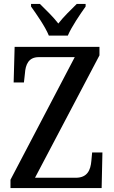

<svg xmlns="http://www.w3.org/2000/svg" viewBox="-20 -951 575 971"><path d="M227 -771H323C342 -816 386 -880 413 -918V-931H368C339 -902 301 -866 275 -832C249 -866 211 -902 182 -931H137V-918C164 -880 209 -816 227 -771ZM33 0H494L498 -180H446L442 -137C438 -91 422 -52 363 -52H157L483 -671V-714H54L49 -534H101L106 -579C109 -624 124 -662 176 -662H358L33 -42Z"/></svg>

Font: Noto Serif Condensed Medium
Style: Regular
Weight: 500
Width: 3
Designer: Monotype Design Team
Foundry: Monotype Imaging Inc.
Version: Version 2.015